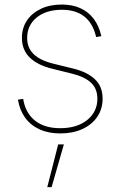

<svg xmlns="http://www.w3.org/2000/svg" viewBox="-20 -563 518 825"><path d="M238.8 10.3Q188 10.3 149.7 -7.3Q111.3 -24.9 87.9 -57.4Q64.5 -89.8 57.1 -134.8L79.6 -138.2Q88.9 -78.6 129.6 -45.4Q170.4 -12.2 238.8 -12.2Q311 -12.2 354.7 -47.4Q398.4 -82.5 398.4 -139.2Q398.4 -181.6 371.3 -207.3Q344.2 -232.9 291 -246.1L204.6 -267.6Q140.6 -283.2 107.4 -316.2Q74.2 -349.1 74.2 -399.9Q74.2 -442.9 95.9 -475.1Q117.7 -507.3 156.2 -525.4Q194.8 -543.5 245.6 -543.5Q291 -543.5 325.4 -527.8Q359.9 -512.2 382.6 -482.2Q405.3 -452.1 415.5 -407.7L393.1 -403.8Q379.9 -461.9 343 -491.5Q306.2 -521 245.6 -521Q178.7 -521 137.7 -487.8Q96.7 -454.6 96.7 -399.9Q96.7 -357.4 124.8 -330.3Q152.8 -303.2 208.5 -289.6L295.9 -268.1Q356.4 -252.9 388.7 -221.7Q420.9 -190.4 420.9 -139.2Q420.9 -94.7 397.9 -61Q375 -27.3 334 -8.5Q293 10.3 238.8 10.3ZM183.1 241.2 230 57.6H254.4L201.7 241.2Z"/></svg>

Font: Inter 20pt Thin
Style: Regular
Weight: 250
Version: Version 4.001;git-66647c0bb